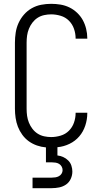

<svg xmlns="http://www.w3.org/2000/svg" viewBox="-20 -763 540 1003"><path d="M150 220V165H250Q260 165 269.5 163.5Q279 162 287.5 157.5Q296 153 301.5 144.5Q307 136 307 126Q307 116 302 107Q297 98 288.5 93Q280 88 270 86.5Q260 85 250 85H220V7Q196 5 173 -3Q150 -11 130.5 -25Q111 -39 96.5 -59Q82 -79 73.5 -101Q65 -123 61.5 -147Q58 -171 58 -195V-540Q58 -566 62 -592.5Q66 -619 77 -643Q88 -667 105.5 -687Q123 -707 146 -720Q169 -733 195 -738Q221 -743 247 -743Q272 -743 296 -739Q320 -735 342 -724.5Q364 -714 382.5 -696.5Q401 -679 412.5 -658Q424 -637 430 -612.5Q436 -588 436 -564V-561H375V-563Q375 -588 366.5 -612.5Q358 -637 340 -655Q322 -673 297 -680.5Q272 -688 247 -688Q229 -688 210.5 -684Q192 -680 176.5 -670Q161 -660 149.5 -645Q138 -630 131 -612.5Q124 -595 121.5 -577Q119 -559 119 -540V-195Q119 -176 121.5 -158Q124 -140 131 -122.5Q138 -105 149.5 -90Q161 -75 176.5 -65Q192 -55 210.5 -51Q229 -47 247 -47Q272 -47 297 -54.5Q322 -62 340 -80Q358 -98 366.5 -122.5Q375 -147 375 -172V-174H436V-171Q436 -139 425.5 -107Q415 -75 394 -50.5Q373 -26 343 -11.5Q313 3 280 6V49Q296 51 310.5 57.5Q325 64 336.5 75.5Q348 87 353 102.5Q358 118 358 133Q358 153 349.5 171.5Q341 190 325 201Q309 212 289.5 216Q270 220 250 220Z"/></svg>

Font: Iosevka Curly Light
Style: Regular
Weight: 300
Monospace: yes
Designer: Belleve Invis
Foundry: Belleve Invis
Version: Version 22.1.2; ttfautohint (v1.8.4)